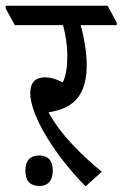

<svg xmlns="http://www.w3.org/2000/svg" viewBox="-57 -643 429 673"><path d="M243 10 300 -41C236 -93 158 -167 113 -249C123 -251 133 -253 140 -255C214 -273 247 -326 247 -415C247 -460 238 -509 226 -555H352V-564L320 -623H-37V-613L-5 -555H164C173 -522 179 -484 179 -445C179 -411 175 -379 163 -354C141 -366 119 -372 100 -372C68 -372 49 -354 49 -317C49 -235 141 -92 243 10ZM81 9C111 9 128 -10 128 -45C128 -79 112 -98 81 -98C48 -98 32 -80 32 -45C32 -9 49 9 81 9Z"/></svg>

Font: Noto Serif Devanagari Condensed
Style: Regular
Weight: 400
Width: 3
Designer: Universal Thirst, Indian Type Foundry and the Monotype Design Team
Foundry: Monotype Imaging Inc.
Version: Version 2.004